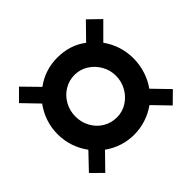

<svg xmlns="http://www.w3.org/2000/svg" viewBox="-136 -678 858 858"><g transform="rotate(-45 293.0 -249.5)"><path d="M26.9 -28.1 98.6 -103.5Q75.4 -135 62.9 -172Q50.3 -209 50.3 -249.8Q50.3 -289.8 62.9 -326.9Q75.4 -364 98.6 -395.5L26.9 -470L78.9 -522.2L152.1 -447.3Q181.6 -469.5 217 -481.2Q252.4 -492.9 291 -492.9Q371.6 -492.9 429.7 -448.5L502.9 -523.4L558.8 -469.2L484.1 -394.5Q530.3 -329.1 530.3 -250Q530.3 -210.2 518.3 -172.5Q506.3 -134.8 484.1 -103.8L557.4 -28.1L505.1 23.2L432.9 -51.5Q402.6 -29.8 366.3 -17.8Q330.1 -5.9 291 -5.9Q252.7 -5.9 217.3 -17.5Q181.9 -29.1 151.4 -51L78.9 23.2ZM419.9 -250Q419.9 -286.1 402.3 -316.7Q384.8 -347.2 355.6 -365.5Q326.4 -383.8 291.5 -383.8Q256.1 -383.8 226.6 -365.7Q197 -347.7 179.8 -316.8Q162.6 -285.9 162.6 -249Q162.6 -212.9 179.4 -181.9Q196.3 -150.9 225.8 -133.1Q255.4 -115.2 291.5 -115.2Q326.4 -115.2 355.6 -133.5Q384.8 -151.9 402.3 -182.7Q419.9 -213.6 419.9 -250Z"/></g></svg>

Font: Min Sans VF VF
Style: Regular
Weight: 400
Designer: Jinseong-Kim, NotoSansCJK, Nunito
Foundry: Jinseong-Kim
Version: Version 1.420;Glyphs 3.1.2 (3151)